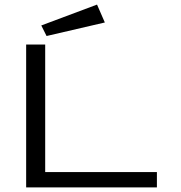

<svg xmlns="http://www.w3.org/2000/svg" viewBox="-20 -817 790 837"><path d="M94 0V-623H177V-67H664V0ZM183 -660 160 -706 403 -797 437 -719Z"/></svg>

Font: Inconsolata ExtraExpanded Thin
Style: Regular
Weight: 100
Width: 8
Monospace: yes
Designer: Raph Levien, Cyreal, Brenton Simpson
Foundry: Raph Levien, Cyreal, Google
Version: Version 3.100; ttfautohint (v1.8.4.7-5d5b)